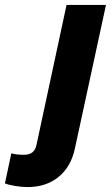

<svg xmlns="http://www.w3.org/2000/svg" viewBox="-152 -536 455 779"><path d="M-132 208 -106 86Q-96 89 -83.5 90.5Q-71 92 -55 92Q-33 92 -20.5 82Q-8 72 -4 52L118 -516H278L152 66Q136 141 85.5 182Q35 223 -41 223Q-63 223 -90.5 218.5Q-118 214 -132 208Z"/></svg>

Font: Red Hat Text
Style: Bold Italic
Weight: 700
Italic angle: -12°
Designer: Pentagram / MCKL
Foundry: Pentagram / MCKL
Version: Version 1.003; Red Hat Text Bold Italic